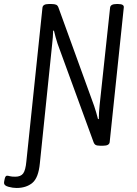

<svg xmlns="http://www.w3.org/2000/svg" viewBox="-73 -722 683 954"><path d="M9 212Q-10 212 -31.5 206Q-53 200 -53 187Q-53 181 -49.5 166Q-46 151 -38 151Q-33 151 -24 153.5Q-15 156 3 156Q30 156 42 140Q54 124 58 80L138 -684Q140 -702 169 -702H183Q198 -702 206 -698.5Q214 -695 218 -683L395 -195Q400 -180 405 -163Q410 -146 414 -130L418 -131Q418 -160 422 -199L474 -684Q476 -702 506 -702H514Q545 -702 542 -684L472 -16Q470 2 440 2H424Q409 2 402 -2Q395 -6 391 -18L213 -505Q208 -520 203.5 -536.5Q199 -553 195 -570L191 -569Q191 -554 189.5 -537Q188 -520 186 -501L125 90Q118 162 87.5 187Q57 212 9 212Z"/></svg>

Font: Asap Condensed Condensed Light
Style: Italic
Weight: 300
Width: 3
Italic angle: -6°
Designer: Pablo Cosgaya
Foundry: Omnibus-Type
Version: Version 3.001; ttfautohint (v1.8.4.7-5d5b)